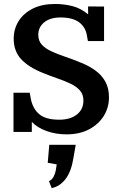

<svg xmlns="http://www.w3.org/2000/svg" viewBox="-20 -668 615 972"><path d="M316.9 12.2Q262.7 12.2 215.8 -4.6Q168.9 -21.5 141.1 -50.8V0Q125.5 0 105.7 0Q85.9 0 69.6 0Q53.2 0 48.3 0V-198.7H130.4Q131.3 -193.4 132.3 -188.2Q133.3 -183.1 134.3 -178.2Q142.1 -123.5 175.3 -92.8Q208.5 -62 279.8 -62Q335 -62 368.7 -87.9Q402.3 -113.8 402.3 -159.2Q402.3 -189.5 385 -209.5Q367.7 -229.5 338.4 -243.7Q309.1 -257.8 272.9 -270.3Q236.8 -282.7 199.2 -297.9Q123.5 -328.1 86.4 -369.1Q49.3 -410.2 49.3 -471.7Q49.3 -521 74.2 -561Q99.1 -601.1 146 -624.5Q192.9 -647.9 258.8 -647.9Q303.7 -647.9 346.2 -637.2Q388.7 -626.5 426.3 -595.2Q426.3 -606.9 426 -621.1Q425.8 -635.3 425.8 -635.3Q431.2 -635.3 445.1 -635.3Q459 -635.3 476.1 -635Q493.2 -634.8 506.8 -634.8V-460H425.3Q423.8 -466.3 422.9 -471.7Q421.9 -477.1 420.9 -482.9Q415 -528.8 381.8 -554.2Q348.6 -579.6 286.6 -579.6Q234.4 -579.6 204.1 -555.2Q173.8 -530.8 173.8 -491.7Q173.8 -461.4 191.7 -441.9Q209.5 -422.4 240.2 -408.2Q271 -394 310.5 -380.6Q350.1 -367.2 393.6 -349.1Q432.1 -333.5 463.4 -310.8Q494.6 -288.1 513.2 -255.1Q531.7 -222.2 531.7 -174.8Q531.7 -123.5 505.4 -81.1Q479 -38.6 430.9 -13.2Q382.8 12.2 316.9 12.2ZM241.7 284.2 228 249.5Q244.1 240.7 251.7 225.8Q259.3 210.9 262.5 194.1Q265.6 177.2 267.1 164.1L221.7 156.2L229.5 64.9H363.3L352.1 129.9Q340.8 201.2 311.5 238.8Q282.2 276.4 241.7 284.2Z"/></svg>

Font: Kameron SemiBold
Style: Regular
Weight: 600
Designer: Vernon Adams
Foundry: Vernon Adams
Version: Version 1.100